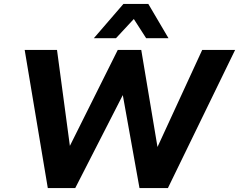

<svg xmlns="http://www.w3.org/2000/svg" viewBox="-20 -960 1220 980"><path d="M224 0 106 -705H271L339 -198H328L581 -705H701L786 -197H778L1012 -705H1180L837 0H692L606 -479H609L364 0ZM459 -765 610 -940H737L840 -765H726L663 -863L572 -765Z"/></svg>

Font: Nunito Sans 8pt ExtraBold
Style: Italic
Weight: 800
Italic angle: -9°
Version: Version 3.101;gftools[0.9.27]